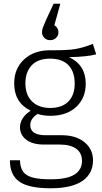

<svg xmlns="http://www.w3.org/2000/svg" viewBox="-20 -803 546 1028"><path d="M495 -512Q447 -499 350 -497Q439 -455 439 -355Q439 -278 388 -230.5Q337 -183 250 -183Q211 -183 182 -193Q163 -182 152.5 -166.5Q142 -151 142 -133Q142 -79 225 -79H310Q387 -79 432.5 -41.5Q478 -4 478 55Q478 127 421 166Q364 205 251 205Q134 205 83.5 169.5Q33 134 33 55H87Q88 93 103 115Q118 137 153 147Q188 157 251 157Q339 157 379 131.5Q419 106 419 58Q419 16 388 -6.5Q357 -29 301 -29H216Q154 -29 120.5 -55Q87 -81 87 -121Q87 -147 102 -170Q117 -193 144 -210Q99 -233 77.5 -269Q56 -305 56 -357Q56 -436 109 -485Q162 -534 248 -534Q343 -533 386.5 -541Q430 -549 477 -568ZM116 -357Q116 -295 151.5 -260Q187 -225 248 -225Q312 -225 346 -259.5Q380 -294 380 -356Q380 -419 346.5 -454Q313 -489 248 -489Q183 -489 149.5 -453Q116 -417 116 -357ZM205 -631Q205 -643 209.5 -655.5Q214 -668 227 -697L267 -783H303L271 -668Q293 -654 293 -631Q293 -613 280.5 -600.5Q268 -588 249 -588Q229 -588 217 -600.5Q205 -613 205 -631Z"/></svg>

Font: Fira Sans Light
Style: Regular
Weight: 300
Designer: bBox Type GmbH & Carrois Corporate GbR & Edenspiekermann AG
Foundry: bBox Type GmbH & Carrois Corporate GbR & Edenspiekermann AG
Version: Version 4.301